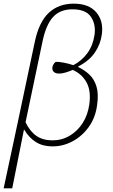

<svg xmlns="http://www.w3.org/2000/svg" viewBox="-61 -792 618 1052"><path d="M-41 240 36 -120 129 -560Q152 -671 206 -721.5Q260 -772 343 -772Q426 -772 466.5 -724.5Q507 -677 497 -604Q490 -550 459 -504.5Q428 -459 368 -428L367 -425Q401 -409 428 -384Q455 -359 467.5 -318.5Q480 -278 471 -216Q462 -147 425.5 -96.5Q389 -46 337 -18Q285 10 228 10Q171 10 133.5 -15Q96 -40 72 -81H70L6 240ZM227 -23Q278 -23 321 -48.5Q364 -74 392 -118Q420 -162 428 -218Q439 -293 413.5 -340Q388 -387 337 -409Q322 -402 301 -395.5Q280 -389 266 -389Q246 -388 235 -397Q224 -406 226 -423Q227 -429 231 -437.5Q235 -446 244 -453Q259 -454 286.5 -449Q314 -444 341 -435Q387 -459 417.5 -500.5Q448 -542 457 -601Q465 -659 437 -700Q409 -741 336 -741Q268 -741 229.5 -698.5Q191 -656 172 -565L79 -122Q103 -72 138.5 -47.5Q174 -23 227 -23Z"/></svg>

Font: Noto Serif ExtraLight
Style: Italic
Weight: 200
Italic angle: -12°
Designer: Monotype Design Team
Foundry: Monotype Imaging Inc.
Version: Version 2.014; ttfautohint (v1.8.4.7-5d5b)